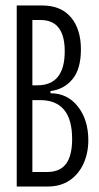

<svg xmlns="http://www.w3.org/2000/svg" viewBox="-20 -680 360 700"><path d="M41 0V-660H134Q202 -660 238.5 -617Q275 -574 275 -500Q275 -428 244 -391Q213 -354 164 -348V-340Q226 -340 264 -291.5Q302 -243 302 -169Q302 -122 284.5 -83.5Q267 -45 234 -22.5Q201 0 154 0ZM98 -369H116Q216 -369 216 -493Q216 -607 128 -607H98ZM98 -53H152Q199 -53 221 -83Q243 -113 243 -173Q243 -315 126 -315H98Z"/></svg>

Font: Bricolage Grotesque 48pt Condensed ExtraLight
Style: Regular
Weight: 200
Width: 3
Designer: Mathieu Triay
Foundry: Atelier Triay
Version: Version 1.000; ttfautohint (v1.8.4.7-5d5b);gftools[0.9.32]